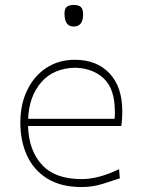

<svg xmlns="http://www.w3.org/2000/svg" viewBox="-20 -745 568 774"><path d="M309 9Q226 9 171.2 -24.8Q116.5 -58.5 89.2 -117.2Q62 -176 62 -251Q62 -324.5 89.8 -381.8Q117.5 -439 167 -471.5Q216.5 -504 282 -504Q370 -504 421.5 -449.2Q473 -394.5 473 -297Q473 -262.5 469 -237H93Q96 -138.5 149 -80.8Q202 -23 309 -23Q377 -23 460 -63L463 -26Q434.5 -16.5 394 -3.8Q353.5 9 309 9ZM283 -472Q195 -470 146 -413Q97 -356 93.5 -266H442Q443 -273.5 443 -280.8Q443 -288 443 -295Q443 -386 399 -428Q355 -470 283 -472ZM277 -638Q240 -638 240 -690Q240 -709.5 249 -717.2Q258 -725 278 -725Q297.5 -725 306.2 -716.5Q315 -708 315 -687Q315 -638 277 -638Z"/></svg>

Font: Commissioner Flair Thin
Style: Regular
Weight: 100
Designer: Kostas Bartsokas
Foundry: Kostas Bartsokas
Version: Version 1.000; ttfautohint (v1.8.3)